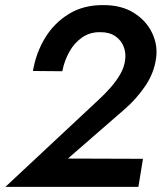

<svg xmlns="http://www.w3.org/2000/svg" viewBox="-20 -732 633 752"><path d="M1 0H522L540 -110L246 -111L469 -305Q514 -344 548.5 -394.5Q583 -445 591 -502Q599 -554 576 -602.5Q553 -651 504.5 -681.5Q456 -712 386 -712Q308 -713 250 -677.5Q192 -642 156.5 -583.5Q121 -525 109 -454L224 -453Q232 -494 251.5 -529Q271 -564 302 -585.5Q333 -607 374 -606Q409 -606 432 -590Q455 -574 464.5 -549Q474 -524 470 -496Q466 -467 450.5 -440.5Q435 -414 413.5 -389.5Q392 -365 366 -341Z"/></svg>

Font: Jost Medium
Style: Italic
Weight: 500
Italic angle: -5°
Version: Version 3.710